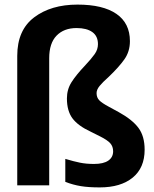

<svg xmlns="http://www.w3.org/2000/svg" viewBox="-20 -781 671 835"><path d="M264 10V-90Q301 -79 328 -73.5Q355 -68 389 -68Q430 -68 451 -82.5Q472 -97 472 -123Q472 -144 459.5 -158Q447 -172 415 -188L375 -208Q319 -234 295 -266.5Q271 -299 271 -353Q271 -392 291 -423.5Q311 -455 348 -494Q378 -526 392 -546Q406 -566 406 -589Q406 -624 381.5 -641.5Q357 -659 313 -659Q258 -659 226 -626Q194 -593 194 -528V25H55V-538Q55 -650 128.5 -705.5Q202 -761 317 -761Q428 -761 486.5 -720.5Q545 -680 545 -602Q545 -557 521 -523Q497 -489 453 -447Q426 -423 413 -407Q400 -391 400 -376Q400 -357 411.5 -345Q423 -333 453 -317L497 -293Q555 -261 582 -225Q609 -189 609 -130Q609 -51 557 -8.5Q505 34 414 34Q365 34 331.5 28.5Q298 23 264 10Z"/></svg>

Font: LINE Seed Sans KR Bold
Style: Regular
Weight: 700
Designer: LINE BX Design & Sandoll Inc & Dalton Maag Ltd
Foundry: Sandoll Inc.
Version: Version 1.000